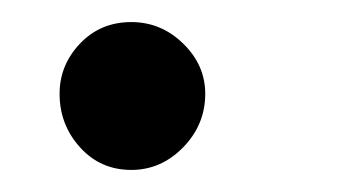

<svg xmlns="http://www.w3.org/2000/svg" viewBox="-20 -154 310 174"><path d="M99 0Q71 0 52.5 -20.5Q34 -41 34 -69Q34 -95 52.5 -114.5Q71 -134 99 -134Q126 -134 146 -114.5Q166 -95 166 -69Q166 -41 146 -20.5Q126 0 99 0Z"/></svg>

Font: Edu TAS Beginner SemiBold
Style: Regular
Weight: 600
Version: Version 1.003